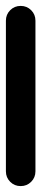

<svg xmlns="http://www.w3.org/2000/svg" viewBox="-20 -630 140 650"><path d="M0 -50H100V-560H0ZM50 -100Q29 -100 14.5 -85.5Q0 -71 0 -50Q0 -29 14.5 -14.5Q29 0 50 0Q71 0 85.5 -14.5Q100 -29 100 -50Q100 -71 85.5 -85.5Q71 -100 50 -100ZM50 -610Q29 -610 14.5 -595.5Q0 -581 0 -560Q0 -539 14.5 -524.5Q29 -510 50 -510Q71 -510 85.5 -524.5Q100 -539 100 -560Q100 -581 85.5 -595.5Q71 -610 50 -610Z"/></svg>

Font: Wavefont SemiBold
Style: Regular
Weight: 600
Version: Version 3.004;gftools[0.9.33]